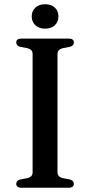

<svg xmlns="http://www.w3.org/2000/svg" viewBox="-20 -881 423 901"><path d="M249.8 -72Q249.8 -61.3 256.3 -54.6Q262.8 -47.9 274.7 -45L307.5 -38.9Q326.6 -33.7 326.6 -18.4Q326.6 -10.1 320.8 -5.1Q314.9 0 301.9 0H80.9Q68.2 0 62.2 -5.1Q56.2 -10.1 56.2 -18.4Q56.2 -33.7 75.3 -38.9L108.1 -45Q120.2 -47.9 126.6 -54.6Q133 -61.3 133 -72V-628Q133 -638.7 126.6 -645.4Q120.2 -652.1 108.1 -655L75.3 -661.1Q56.2 -666.3 56.2 -681.6Q56.2 -690.4 62.2 -695.2Q68.2 -700 80.9 -700H301.9Q314.9 -700 320.8 -695.2Q326.6 -690.4 326.6 -681.6Q326.6 -666.3 307.5 -661.1L274.7 -655Q262.8 -652.1 256.3 -645.4Q249.8 -638.7 249.8 -628ZM191.7 -746.5Q163 -746.5 146 -762.5Q128.9 -778.5 128.9 -803.9Q128.9 -829.2 146 -845.2Q163 -861.1 191.7 -861.1Q220.8 -861.1 237.5 -845.2Q254.2 -829.2 254.2 -803.9Q254.2 -778.7 237.5 -762.6Q220.8 -746.5 191.7 -746.5Z"/></svg>

Font: Fraunces
Style: Regular
Weight: 900
Version: Version 1.000;[b76b70a41]